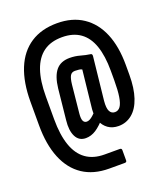

<svg xmlns="http://www.w3.org/2000/svg" viewBox="-156 -795 938 1086"><g transform="rotate(-20 312.5 -252.0)"><path d="M313 185Q219 185 154.5 142Q90 99 56.5 17Q23 -65 23 -181V-323Q23 -439 56.5 -521Q90 -603 155.5 -646Q221 -689 315 -689Q407 -689 471 -646Q535 -603 568 -524Q601 -445 601 -334V-275Q601 -194 582 -137.5Q563 -81 527.5 -52Q492 -23 446 -23Q409 -23 383 -41.5Q357 -60 345 -91.5Q333 -123 336 -163L361 -394Q355 -398 343.5 -399.5Q332 -401 319 -401Q299 -401 290 -385.5Q281 -370 277 -334L260 -166Q257 -135 263.5 -121.5Q270 -108 285 -108Q302 -108 323.5 -127.5Q345 -147 363 -173L375 -102Q339 -60 309.5 -41Q280 -22 248 -22Q207 -22 188.5 -58.5Q170 -95 177 -156L196 -340Q204 -411 232.5 -445.5Q261 -480 315 -480Q348 -480 377.5 -471.5Q407 -463 436 -459Q444 -458 444 -446L416 -185Q412 -142 422 -123Q432 -104 453 -104Q473 -104 485.5 -121.5Q498 -139 504 -177Q510 -215 510 -275V-332Q510 -421 489 -482Q468 -543 424.5 -574Q381 -605 315 -605Q247 -605 203 -573Q159 -541 137 -478Q115 -415 115 -320V-184Q115 -90 137 -26.5Q159 37 203.5 69Q248 101 315 101H406Q418 101 418 112V174Q418 185 406 185Z"/></g></svg>

Font: Sofia Sans Extra Condensed
Style: Bold
Weight: 700
Designer: Botio Nikoltchev, Ani Petrova
Foundry: lettersoup
Version: Version 4.101